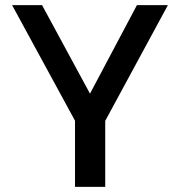

<svg xmlns="http://www.w3.org/2000/svg" viewBox="-20 -731 704 751"><path d="M273.4 0V-258.8L27.3 -710.9H144.5L332 -364.7L515.6 -710.9H636.7L391.6 -258.3V0Z"/></svg>

Font: Comme Medium
Style: Regular
Weight: 500
Version: Version 1.000;gftools[0.9.27]